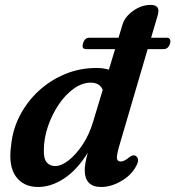

<svg xmlns="http://www.w3.org/2000/svg" viewBox="-20 -752 716 784"><path d="M319 -574.5Q325.5 -598 345 -598H464L480.5 -652.5Q490 -683.5 523.8 -707.8Q557.5 -732 595.5 -732Q636.5 -732 624 -689.5L597 -598H661Q670 -598 673.8 -591.5Q677.5 -585 674.5 -575Q668 -551.5 648 -551.5H583L472 -173.5Q456 -120.5 457.2 -106.5Q458.5 -92.5 473 -92.5Q487.5 -92.5 508.5 -110.5Q516.5 -116 522.8 -117.5Q529 -119 535.5 -114.5Q552.5 -102 534.5 -71Q515 -35.5 474 -12Q433 11.5 393 11.5Q326 11.5 326 -58Q326 -83 338.5 -128.5Q295 -58.5 242.2 -23.5Q189.5 11.5 135.5 11.5Q75.5 11.5 44.5 -31.8Q13.5 -75 25.5 -159Q31.5 -223 61.2 -280.2Q91 -337.5 138.2 -381Q185.5 -424.5 245.8 -449.5Q306 -474.5 374 -474.5Q402 -474.5 424.5 -467.5L450 -551.5H331.5Q312 -551.5 319 -574.5ZM159 -137Q158.5 -102.5 171.5 -88.2Q184.5 -74 205.5 -74Q231 -74 261.2 -98Q291.5 -122 318.5 -163.2Q345.5 -204.5 360.5 -256L399.5 -385Q387.5 -414.5 350.5 -414.5Q315.5 -414.5 281.5 -390.2Q247.5 -366 220 -325.5Q192.5 -285 175.8 -236Q159 -187 159 -137Z"/></svg>

Font: Fraunces 9pt S050 SemiBold
Style: Italic
Weight: 600
Italic angle: -16°
Version: Version 1.000; ttfautohint (v1.8.3)